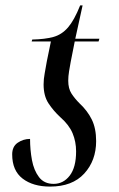

<svg xmlns="http://www.w3.org/2000/svg" viewBox="-20 -679 440 709"><path d="M165 10Q102 10 63.5 -19.5Q25 -49 25 -109Q25 -138 45.5 -152Q66 -166 91 -166Q91 -126 98 -88Q105 -50 124 -25Q143 0 178 0Q214 0 237.5 -30.5Q261 -61 261 -120Q261 -156 248 -187Q235 -218 203 -246Q177 -270 159 -297.5Q141 -325 141 -367Q141 -387 145 -408Q149 -429 153 -453L168 -526H97L99 -533Q146 -534 177 -542.5Q208 -551 231 -577.5Q254 -604 276 -659H285L258 -536H347L344 -526H256L241 -450Q238 -434 235 -415.5Q232 -397 232 -381Q232 -352 244 -333.5Q256 -315 274 -297Q303 -270 319 -237.5Q335 -205 335 -158Q335 -86 291 -38Q247 10 165 10Z"/></svg>

Font: Noto Serif Display ExtraCondensed
Style: Italic
Weight: 400
Width: 2
Italic angle: -12°
Designer: Monotype Design Team
Foundry: Monotype Imaging Inc.
Version: Version 2.009